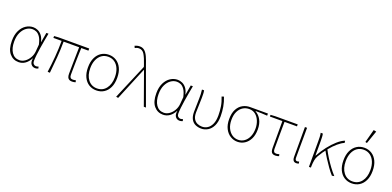

<svg xmlns="http://www.w3.org/2000/svg" viewBox="0 -1642 5190 2544"><g transform="rotate(20 2595.0 -370.0)"><path d="M232 12Q154 12 104 -47.5Q54 -107 54 -225Q54 -310 83 -369Q112 -428 159.5 -459Q207 -490 262 -490Q294 -490 326.5 -475.5Q359 -461 384.5 -428Q410 -395 422 -340H424L448 -478H478Q468 -426 458 -370Q448 -314 439.5 -259.5Q431 -205 425.5 -156.5Q420 -108 420 -70Q420 -46 434.5 -31Q449 -16 468 -16Q477 -16 486.5 -18.5Q496 -21 503 -24L510 2Q503 5 492 8.5Q481 12 466 12Q430 12 408 -16.5Q386 -45 396 -100H394Q333 12 232 12ZM234 -16Q274 -16 310.5 -41.5Q347 -67 371.5 -109.5Q396 -152 400 -202L408 -298Q392 -370 366.5 -405Q341 -440 313 -451Q285 -462 260 -462Q215 -462 175.5 -434Q136 -406 111 -353.5Q86 -301 86 -225Q86 -131 125 -73.5Q164 -16 234 -16Z M987 12Q963 12 947 3.5Q931 -5 923 -23.5Q915 -42 915 -72Q915 -97 915.5 -140.5Q916 -184 917 -237.5Q918 -291 919 -346Q920 -401 921 -448H702Q702 -336 692.5 -219.5Q683 -103 672 2L640 0Q655 -105 664.5 -221Q674 -337 674 -448H558V-474L624 -478H1052V-448H951Q949 -400 947.5 -344Q946 -288 945 -233.5Q944 -179 943.5 -135Q943 -91 943 -66Q943 -41 954 -28.5Q965 -16 989 -16Q995 -16 1004.5 -17.5Q1014 -19 1030 -22L1036 4Q1025 7 1014 9.5Q1003 12 987 12Z M1328 12Q1269 12 1222.5 -17Q1176 -46 1149 -102Q1122 -158 1122 -238Q1122 -319 1149 -375Q1176 -431 1222.5 -460.5Q1269 -490 1328 -490Q1387 -490 1433.5 -460.5Q1480 -431 1507 -375Q1534 -319 1534 -238Q1534 -158 1507 -102Q1480 -46 1433.5 -17Q1387 12 1328 12ZM1328 -16Q1408 -16 1455 -77Q1502 -138 1502 -238Q1502 -305 1480.5 -355.5Q1459 -406 1420 -434Q1381 -462 1328 -462Q1275 -462 1236 -434Q1197 -406 1175.5 -355.5Q1154 -305 1154 -238Q1154 -138 1201.5 -77Q1249 -16 1328 -16Z M1636 6 1606 0 1816 -496 1808 -522Q1778 -612 1750 -659Q1722 -706 1672 -706Q1654 -706 1640.5 -701Q1627 -696 1616 -690L1604 -718Q1616 -724 1634 -729Q1652 -734 1674 -734Q1715 -734 1743 -709Q1771 -684 1792.5 -636.5Q1814 -589 1836 -522L2026 0H1996L1832 -458H1828Z M2268 12Q2190 12 2140 -47.5Q2090 -107 2090 -225Q2090 -310 2119 -369Q2148 -428 2195.5 -459Q2243 -490 2298 -490Q2330 -490 2362.5 -475.5Q2395 -461 2420.5 -428Q2446 -395 2458 -340H2460L2484 -478H2514Q2504 -426 2494 -370Q2484 -314 2475.5 -259.5Q2467 -205 2461.5 -156.5Q2456 -108 2456 -70Q2456 -46 2470.5 -31Q2485 -16 2504 -16Q2513 -16 2522.5 -18.5Q2532 -21 2539 -24L2546 2Q2539 5 2528 8.5Q2517 12 2502 12Q2466 12 2444 -16.5Q2422 -45 2432 -100H2430Q2369 12 2268 12ZM2270 -16Q2310 -16 2346.5 -41.5Q2383 -67 2407.5 -109.5Q2432 -152 2436 -202L2444 -298Q2428 -370 2402.5 -405Q2377 -440 2349 -451Q2321 -462 2296 -462Q2251 -462 2211.5 -434Q2172 -406 2147 -353.5Q2122 -301 2122 -225Q2122 -131 2161 -73.5Q2200 -16 2270 -16Z M2808 12Q2763 12 2725.5 -5Q2688 -22 2666 -61Q2644 -100 2644 -165Q2644 -214 2646 -262.5Q2648 -311 2648 -360Q2648 -389 2647.5 -415.5Q2647 -442 2642 -478H2672Q2677 -453 2677.5 -427.5Q2678 -402 2678 -372Q2678 -323 2675 -265.5Q2672 -208 2672 -166Q2672 -109 2691.5 -76.5Q2711 -44 2742.5 -30Q2774 -16 2810 -16Q2852 -16 2887 -39Q2922 -62 2943 -109.5Q2964 -157 2964 -230Q2964 -292 2954.5 -353Q2945 -414 2918 -480L2948 -490Q2974 -424 2985 -360Q2996 -296 2996 -229Q2996 -148 2970 -94.5Q2944 -41 2901 -14.5Q2858 12 2808 12Z M3318 12Q3264 12 3217.5 -16.5Q3171 -45 3142.5 -100Q3114 -155 3114 -234Q3114 -319 3143 -373Q3172 -427 3219 -452.5Q3266 -478 3320 -478H3572V-448Q3530 -451 3490 -452.5Q3450 -454 3408 -454V-450Q3459 -422 3488.5 -367Q3518 -312 3518 -234Q3518 -155 3490.5 -100Q3463 -45 3417.5 -16.5Q3372 12 3318 12ZM3318 -16Q3366 -16 3404 -43Q3442 -70 3464 -119Q3486 -168 3486 -234Q3486 -290 3466.5 -339.5Q3447 -389 3410 -419.5Q3373 -450 3320 -450Q3272 -450 3232.5 -425.5Q3193 -401 3169.5 -353Q3146 -305 3146 -234Q3146 -168 3169 -119Q3192 -70 3231 -43Q3270 -16 3318 -16Z M3854 12Q3829 12 3814 3.5Q3799 -5 3792.5 -23.5Q3786 -42 3786 -72V-450H3610V-474L3676 -478H3992V-450H3816Q3815 -353 3814.5 -258Q3814 -163 3814 -66Q3814 -41 3824 -28.5Q3834 -16 3856 -16Q3867 -16 3878 -18.5Q3889 -21 3898 -24L3904 2Q3897 5 3883 8.5Q3869 12 3854 12Z M4148 12Q4131 12 4119 5Q4107 -2 4100.5 -17.5Q4094 -33 4094 -58V-478H4124Q4124 -406 4123.5 -335.5Q4123 -265 4122.5 -194.5Q4122 -124 4122 -52Q4122 -34 4130 -25Q4138 -16 4150 -16Q4157 -16 4163 -17.5Q4169 -19 4178 -22L4184 4Q4177 7 4168 9.5Q4159 12 4148 12Z M4324 0V-360Q4324 -389 4323 -420Q4322 -451 4316 -478H4346Q4351 -462 4352.5 -432Q4354 -402 4354 -372V-172H4358Q4398 -246 4449.5 -312Q4501 -378 4555 -425.5Q4609 -473 4656 -490L4660 -460Q4619 -443 4572 -403Q4525 -363 4476.5 -304Q4428 -245 4384 -170Q4366 -140 4359.5 -101.5Q4353 -63 4352 -22V0ZM4650 6Q4617 -30 4580.5 -81Q4544 -132 4510 -186Q4476 -240 4452 -285L4474 -303Q4498 -255 4531.5 -201.5Q4565 -148 4603.5 -95.5Q4642 -43 4682 0Z M4930 12Q4871 12 4824.5 -17Q4778 -46 4751 -102Q4724 -158 4724 -238Q4724 -319 4751 -375Q4778 -431 4824.5 -460.5Q4871 -490 4930 -490Q4989 -490 5035.5 -460.5Q5082 -431 5109 -375Q5136 -319 5136 -238Q5136 -158 5109 -102Q5082 -46 5035.5 -17Q4989 12 4930 12ZM4930 -16Q5010 -16 5057 -77Q5104 -138 5104 -238Q5104 -305 5082.5 -355.5Q5061 -406 5022 -434Q4983 -462 4930 -462Q4877 -462 4838 -434Q4799 -406 4777.5 -355.5Q4756 -305 4756 -238Q4756 -138 4803.5 -77Q4851 -16 4930 -16ZM4938 -560 4914 -566 4964 -752 5002 -744Z"/></g></svg>

Font: Source Sans Variable
Style: Regular
Weight: 200
Designer: Paul D. Hunt
Foundry: Adobe Systems Incorporated
Version: Version 3.006;hotconv 1.0.111;makeotfexe 2.5.65597